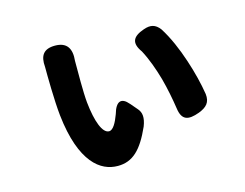

<svg xmlns="http://www.w3.org/2000/svg" viewBox="-89 -722 1158 907"><g transform="rotate(-15 490.0 -268.0)"><path d="M261 -17C298 29 342 45 384 45C457 45 503 0 549 -103C565 -144 561 -169 545 -188L516 -222L514 -224C483 -261 454 -255 437 -194C423 -156 406 -124 386 -124C354 -124 330 -186 320 -283C315 -335 316 -434 316 -474C316 -477 316 -482 316 -487C322 -545 302 -581 243 -581C187 -581 167 -552 172 -496C172 -495 172 -495 172 -494C172 -456 173 -331 181 -257C194 -138 224 -63 261 -17ZM829 -348C808 -412 781 -475 749 -525C727 -554 703 -559 669 -547C611 -527 597 -498 633 -448C657 -403 676 -350 691 -297C705 -245 715 -193 722 -146C730 -86 761 -78 818 -99C857 -114 877 -134 872 -176C864 -227 849 -288 829 -348Z"/></g></svg>

Font: GenSenRounded2 TW H
Style: Regular
Weight: 900
Version: Version 2.100;PS 2.1;hotconv 16.6.51;makeotf.lib2.5.65220 DE